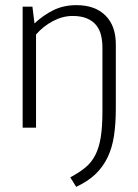

<svg xmlns="http://www.w3.org/2000/svg" viewBox="-20 -496 538 746"><path d="M430 -73Q430 -16 423 31Q416 78 398 115.5Q380 153 350.5 181Q321 209 276 230L253 193Q287 175 311 155.5Q335 136 350 107Q365 78 371.5 37Q378 -4 378 -65V-311Q378 -337 372.5 -359.5Q367 -382 353.5 -398.5Q340 -415 317.5 -424.5Q295 -434 262 -434Q224 -434 186.5 -414.5Q149 -395 120 -362V0H68V-470H106L114 -405Q148 -437 187.5 -456.5Q227 -476 277 -476Q349 -476 389.5 -436Q430 -396 430 -324Z"/></svg>

Font: Mukta ExtraLight
Style: Regular
Weight: 275
Designer: Girish Dalvi and Yashodeep Gholap
Foundry: Ek Type
Version: Version 2.538;PS 1.002;hotconv 16.6.51;makeotf.lib2.5.65220;